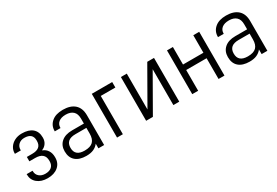

<svg xmlns="http://www.w3.org/2000/svg" viewBox="33 -1217 2777 1926"><g transform="rotate(-30 1421.5 -254.0)"><path d="M58.6 -135.7H127V-129.9Q127 -91.8 154.3 -68.4Q181.6 -44.9 224.6 -44.9Q272.5 -44.9 297.9 -67.9Q323.2 -90.8 323.2 -132.8V-139.6Q323.2 -233.4 212.9 -233.4H146.5V-284.2H209Q314.5 -284.2 314.5 -372.1V-378.9Q314.5 -462.9 218.8 -462.9Q178.7 -462.9 152.8 -439Q127 -415 127 -377.9V-371.1H58.6V-377.9Q58.6 -415 79.1 -445.8Q99.6 -476.6 135.7 -495.1Q171.9 -513.7 218.8 -513.7Q298.8 -513.7 340.8 -477.5Q382.8 -441.4 382.8 -375V-370.1Q382.8 -334 364.3 -306.6Q345.7 -279.3 313.5 -266.6V-263.7Q350.6 -250 370.6 -218.3Q390.6 -186.5 390.6 -142.6V-136.7Q390.6 -71.3 344.7 -32.7Q298.8 5.9 222.7 5.9Q149.4 5.9 104 -31.7Q58.6 -69.3 58.6 -129.9Z M830.1 -470.7Q877.9 -427.7 877.9 -344.7V0H811.5V-53.7Q789.1 -24.4 753.9 -8.8Q720.7 5.9 670.9 5.9Q590.8 5.9 546.9 -32.2Q502.9 -70.3 502.9 -142.6Q502.9 -210 547.9 -249Q592.8 -288.1 672.9 -288.1H809.6V-345.7Q809.6 -401.4 780.3 -428.7Q750 -457 695.3 -457Q642.6 -457 613.3 -433.6Q584 -410.2 584 -369.1V-366.2H517.6V-371.1Q517.6 -434.6 565.4 -474.6Q611.3 -513.7 694.3 -513.7Q782.2 -513.7 830.1 -470.7ZM779.3 -79.1Q809.6 -109.4 809.6 -171.9V-238.3H682.6Q571.3 -238.3 571.3 -143.6Q571.3 -48.8 681.6 -48.8Q749 -48.8 779.3 -79.1Z M1027.3 -506.8H1263.7V-443.4H1094.7V0H1027.3Z M1364.3 -506.8H1432.6V-91.8L1669.9 -506.8H1748V0H1679.7V-415L1442.4 0H1364.3Z M1898.4 -506.8H1966.8V-303.7H2203.1V-506.8H2271.5V0H2203.1V-240.2H1966.8V0H1898.4Z M2720.7 -470.7Q2768.6 -427.7 2768.6 -344.7V0H2702.1V-53.7Q2679.7 -24.4 2644.5 -8.8Q2611.3 5.9 2561.5 5.9Q2481.4 5.9 2437.5 -32.2Q2393.6 -70.3 2393.6 -142.6Q2393.6 -210 2438.5 -249Q2483.4 -288.1 2563.5 -288.1H2700.2V-345.7Q2700.2 -401.4 2670.9 -428.7Q2640.6 -457 2585.9 -457Q2533.2 -457 2503.9 -433.6Q2474.6 -410.2 2474.6 -369.1V-366.2H2408.2V-371.1Q2408.2 -434.6 2456.1 -474.6Q2502 -513.7 2585 -513.7Q2672.9 -513.7 2720.7 -470.7ZM2669.9 -79.1Q2700.2 -109.4 2700.2 -171.9V-238.3H2573.2Q2461.9 -238.3 2461.9 -143.6Q2461.9 -48.8 2572.3 -48.8Q2639.6 -48.8 2669.9 -79.1Z"/></g></svg>

Font: DINish
Style: Regular
Weight: 400
Designer: Bert Driehuis
Foundry: Playbeing
Version: Version 3.008; git-95204e4c-release